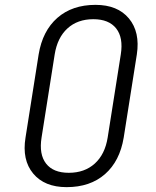

<svg xmlns="http://www.w3.org/2000/svg" viewBox="-20 -760 640 790"><path d="M254 10Q163 10 116.5 -46Q70 -102 85 -194L139 -536Q155 -633 216 -686.5Q277 -740 373 -740Q464 -740 510.5 -684Q557 -628 543 -536L489 -194Q473 -97 412 -43.5Q351 10 254 10ZM263 -49Q328 -49 370 -87Q412 -125 423 -194L477 -536Q488 -605 458 -643Q428 -681 364 -681Q299 -681 257.5 -643Q216 -605 205 -536L151 -194Q140 -125 169.5 -87Q199 -49 263 -49Z"/></svg>

Font: JetBrains Mono NL ExtraLight
Style: Italic
Weight: 200
Italic angle: -9°
Monospace: yes
Designer: Philipp Nurullin, Konstantin Bulenkov
Foundry: JetBrains
Version: Version 2.305; ttfautohint (v1.8.4.7-5d5b)